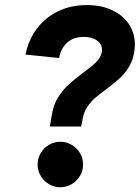

<svg xmlns="http://www.w3.org/2000/svg" viewBox="-20 -748 564 775"><path d="M315.4 -454.1Q350.1 -479.5 368.2 -497.3Q386.2 -515.1 390.6 -537.1Q391.6 -543.9 391.6 -547.4Q391.6 -570.3 371.6 -584.7Q351.6 -599.1 318.8 -599.1Q276.4 -599.1 250.7 -575.7Q225.1 -552.2 218.8 -513.7L83 -527.8Q94.7 -586.9 128.7 -632.1Q162.6 -677.2 214.4 -702.4Q266.1 -727.5 330.6 -727.5Q389.6 -727.5 433.6 -706.5Q477.5 -685.5 501 -649.4Q524.4 -613.3 524.4 -567.9Q524.4 -550.3 521 -533.7Q514.6 -500 498 -474.1Q481.4 -448.2 461.4 -430.4Q441.4 -412.6 409.2 -388.2Q380.9 -367.2 363.3 -352.1Q345.7 -336.9 332.3 -316.4Q318.8 -295.9 314 -270.5L307.6 -237.3H181.2L189.5 -286.1Q195.8 -325.7 215.1 -356Q234.4 -386.2 257.3 -407Q280.3 -427.7 315.4 -454.1ZM131.8 -84Q131.8 -108.9 144.3 -129.9Q156.7 -150.9 177.7 -163.3Q198.7 -175.8 223.6 -175.8Q248.5 -175.8 269.5 -163.3Q290.5 -150.9 303 -129.9Q315.4 -108.9 315.4 -84Q315.4 -59.1 303 -38.1Q290.5 -17.1 269.5 -4.6Q248.5 7.8 223.6 7.8Q198.7 7.8 177.7 -4.6Q156.7 -17.1 144.3 -38.1Q131.8 -59.1 131.8 -84Z"/></svg>

Font: Reddit Sans Vanilla ExtraBold
Style: Italic
Weight: 800
Italic angle: -11.25°
Designer: Stephen Hutchings
Version: Version 1.013